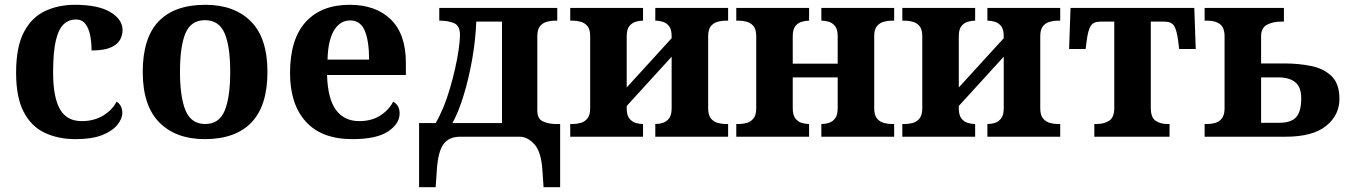

<svg xmlns="http://www.w3.org/2000/svg" viewBox="-20 -569 5619 799"><path d="M295 10Q222 10 166 -16.5Q110 -43 78.5 -103.5Q47 -164 47 -266Q47 -374 79.5 -435.5Q112 -497 167.5 -523Q223 -549 292 -549Q389 -549 439.5 -518.5Q490 -488 490 -444Q490 -423 479.5 -403.5Q469 -384 441 -371.5Q413 -359 361 -359Q361 -394 355 -423Q349 -452 335 -470Q321 -488 296 -488Q267 -488 245.5 -468.5Q224 -449 212.5 -401Q201 -353 201 -267Q201 -166 229 -115.5Q257 -65 320 -65Q372 -65 410 -88.5Q448 -112 465 -146Q477 -139 483 -126.5Q489 -114 489 -100Q489 -75 468.5 -49.5Q448 -24 405.5 -7Q363 10 295 10Z M832 10Q712 10 643 -59.5Q574 -129 574 -270Q574 -411 640 -480Q706 -549 835 -549Q955 -549 1024 -480Q1093 -411 1093 -270Q1093 -129 1026.5 -59.5Q960 10 832 10ZM834 -53Q892 -53 915 -108.5Q938 -164 938 -270Q938 -377 914.5 -431Q891 -485 833 -485Q775 -485 752 -431Q729 -377 729 -270Q729 -164 752.5 -108.5Q776 -53 834 -53Z M1446 10Q1319 10 1253 -62.5Q1187 -135 1187 -265Q1187 -406 1252 -477.5Q1317 -549 1435 -549Q1544 -549 1606.5 -488Q1669 -427 1669 -308V-257H1341Q1344 -157 1378.5 -111Q1413 -65 1475 -65Q1527 -65 1563 -88.5Q1599 -112 1616 -146Q1643 -131 1643 -97Q1643 -54 1595 -22Q1547 10 1446 10ZM1516 -321Q1516 -398 1498 -441Q1480 -484 1437 -484Q1395 -484 1370 -442.5Q1345 -401 1343 -321Z M1724 210V-57H1793Q1807 -80 1823 -117.5Q1839 -155 1854 -207Q1865 -244 1874 -284Q1883 -324 1888.5 -361Q1894 -398 1894 -425Q1894 -462 1869.5 -472.5Q1845 -483 1812 -483H1808V-536H2299V-483H2287Q2273 -483 2256 -478.5Q2239 -474 2227.5 -460.5Q2216 -447 2216 -418V-110Q2216 -75 2238 -64.5Q2260 -54 2288 -53H2311V210H2242L2237 137Q2232 62 2203.5 31Q2175 0 2143 0H1895Q1848 0 1825.5 31Q1803 62 1798 137L1793 210ZM1863 -57H2069V-479H1962Q1959 -402 1945 -322.5Q1931 -243 1910 -174Q1889 -105 1863 -57Z M2353 0V-53H2365Q2380 -53 2396.5 -57.5Q2413 -62 2424.5 -76Q2436 -90 2436 -118V-418Q2436 -447 2424.5 -460.5Q2413 -474 2396.5 -478.5Q2380 -483 2365 -483H2353V-536H2656V-483H2654Q2641 -483 2625.5 -478.5Q2610 -474 2599 -460.5Q2588 -447 2588 -418V-205L2775 -410V-418Q2775 -447 2764 -460.5Q2753 -474 2738 -478.5Q2723 -483 2709 -483H2707V-536H3010V-483H2998Q2984 -483 2967 -478.5Q2950 -474 2938.5 -460.5Q2927 -447 2927 -418V-118Q2927 -90 2938.5 -76Q2950 -62 2967 -57.5Q2984 -53 2998 -53H3010V0H2707V-53H2709Q2723 -53 2738 -57.5Q2753 -62 2764 -76Q2775 -90 2775 -118V-333L2588 -128V-118Q2588 -90 2599 -76Q2610 -62 2625.5 -57.5Q2641 -53 2654 -53H2656V0Z M3044 0V-53H3056Q3071 -53 3087.5 -57.5Q3104 -62 3115.5 -76Q3127 -90 3127 -118V-418Q3127 -447 3115.5 -460.5Q3104 -474 3087.5 -478.5Q3071 -483 3056 -483H3044V-536H3347V-483H3345Q3332 -483 3316.5 -478.5Q3301 -474 3290 -460.5Q3279 -447 3279 -418V-304H3466V-418Q3466 -447 3455 -460.5Q3444 -474 3429 -478.5Q3414 -483 3400 -483H3398V-536H3701V-483H3689Q3675 -483 3658 -478.5Q3641 -474 3629.5 -460.5Q3618 -447 3618 -418V-118Q3618 -90 3629.5 -76Q3641 -62 3658 -57.5Q3675 -53 3689 -53H3701V0H3398V-53H3400Q3414 -53 3429 -57.5Q3444 -62 3455 -76Q3466 -90 3466 -118V-247H3279V-118Q3279 -90 3290 -76Q3301 -62 3316.5 -57.5Q3332 -53 3345 -53H3347V0Z M3735 0V-53H3747Q3762 -53 3778.5 -57.5Q3795 -62 3806.5 -76Q3818 -90 3818 -118V-418Q3818 -447 3806.5 -460.5Q3795 -474 3778.5 -478.5Q3762 -483 3747 -483H3735V-536H4038V-483H4036Q4023 -483 4007.5 -478.5Q3992 -474 3981 -460.5Q3970 -447 3970 -418V-205L4157 -410V-418Q4157 -447 4146 -460.5Q4135 -474 4120 -478.5Q4105 -483 4091 -483H4089V-536H4392V-483H4380Q4366 -483 4349 -478.5Q4332 -474 4320.5 -460.5Q4309 -447 4309 -418V-118Q4309 -90 4320.5 -76Q4332 -62 4349 -57.5Q4366 -53 4380 -53H4392V0H4089V-53H4091Q4105 -53 4120 -57.5Q4135 -62 4146 -76Q4157 -90 4157 -118V-333L3970 -128V-118Q3970 -90 3981 -76Q3992 -62 4007.5 -57.5Q4023 -53 4036 -53H4038V0Z M4534 0V-53H4545Q4574 -53 4595.5 -66.5Q4617 -80 4617 -120V-479H4559Q4531 -479 4519.5 -462Q4508 -445 4502 -398L4498 -365H4429L4435 -536H4950L4956 -365H4887L4883 -398Q4877 -445 4865.5 -462Q4854 -479 4826 -479H4769V-120Q4769 -80 4789 -66.5Q4809 -53 4836 -53H4847V0Z M4993 0V-53H5004Q5076 -53 5076 -117V-418Q5076 -453 5057.5 -468Q5039 -483 5004 -483H4993V-536H5323V-479H5310Q5277 -479 5252.5 -466Q5228 -453 5228 -418V-305H5324Q5386 -305 5438 -294Q5490 -283 5522 -251.5Q5554 -220 5554 -157Q5554 -90 5498.5 -45Q5443 0 5329 0ZM5303 -58Q5353 -58 5374 -81.5Q5395 -105 5395 -160Q5395 -207 5370 -227Q5345 -247 5299 -247H5228V-58Z"/></svg>

Font: NotoSerif-Bold
Style: Regular
Weight: 700
Designer: Monotype Design Team
Foundry: Monotype Imaging Inc.
Version: Version 2.007; ttfautohint (v1.8) -l 8 -r 50 -G 200 -x 14 -D